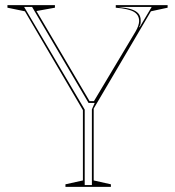

<svg xmlns="http://www.w3.org/2000/svg" viewBox="-20 -728 682 748"><path d="M235 0V-10L303 -25V-299L77 -684L9 -698V-708H194V-698L122 -685L329 -334H346L508 -605Q515 -617 518.5 -627.5Q522 -638 522 -646Q522 -670 501.5 -682Q481 -694 431 -698V-708H633V-698L568 -684L345 -305V-25L412 -10V0ZM74 -701 310 -301V-7H338V-302L349 -327H325L105 -701ZM440 -701Q472 -698 491 -692Q510 -686 519 -675.5Q528 -665 528 -649Q528 -644 528 -640Q528 -636 527 -633L522 -622H524L571 -701Z"/></svg>

Font: Kalnia Glaze Thin ExtraLight
Style: Regular
Weight: 250
Version: Version 1.110